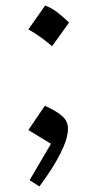

<svg xmlns="http://www.w3.org/2000/svg" viewBox="-20 -557 353 697"><path d="M143.9 -536.9 83 -450.3Q107.2 -436.7 129 -420.9Q150.9 -405 169.1 -389.1L230.6 -475.1Q212.4 -493.4 190.4 -510.5Q168.5 -527.7 143.9 -536.9ZM142.7 -172.9 83 -85Q103.8 -72.1 121.3 -61.5Q138.8 -50.9 165 -35.1L87.5 97.1L123 119.9Q147.7 86.8 166.9 56.7Q186 26.6 199.4 0Q212.8 -26.5 219.8 -49.2Q226.8 -71.9 226.8 -89.5Q226.8 -103 222 -113.9Q217.3 -124.8 207.2 -134.3Q197.2 -143.8 181.3 -153.2Q165.4 -162.7 142.7 -172.9Z"/></svg>

Font: Pinar FD VF
Style: Regular
Weight: 300
Designer: Amin Abedi
Version: Version 2.000